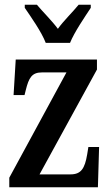

<svg xmlns="http://www.w3.org/2000/svg" viewBox="-20 -786 463 806"><path d="M172 -606H274C292 -651 336 -715 361 -753V-766H310C286 -736 247 -699 223 -665C198 -699 160 -736 135 -766H84V-753C110 -715 155 -651 172 -606ZM19 0H391L396 -169H351L346 -138C336 -78 320 -54 276 -54H146L387 -494V-536H46L37 -387H83L88 -407C101 -460 114 -482 156 -482H259L19 -40Z"/></svg>

Font: Noto Serif Sinhala ExtraCondensed SemiBold
Style: Regular
Weight: 600
Width: 2
Designer: Jelle Bosma - Monotype Design Team
Foundry: Monotype Imaging Inc.
Version: Version 2.007